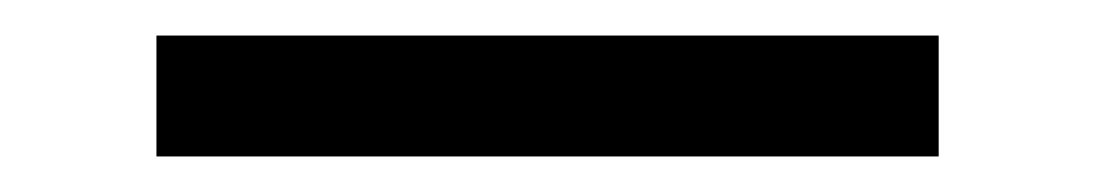

<svg xmlns="http://www.w3.org/2000/svg" viewBox="-20 -20 616 108"><path d="M68 68V0H508V68Z"/></svg>

Font: Sintony
Style: Regular
Weight: 400
Version: Version 001.001